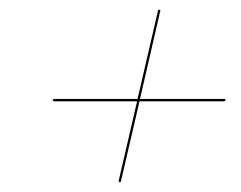

<svg xmlns="http://www.w3.org/2000/svg" viewBox="-20 -547 495 395"><path d="M226 -172Q223.5 -173 224.5 -176.5L262 -338.5H91.5Q88.5 -338.5 88.5 -341Q89.5 -343.5 93 -343.5H263L305 -525Q306 -527.5 308 -527Q310.5 -527 309.5 -523.5L268 -343.5H441.5Q444.5 -343.5 443.5 -341Q443.5 -338.5 440 -338.5H267L229 -175Q228.5 -172 226 -172Z"/></svg>

Font: Fraunces 144pt Thin
Style: Italic
Weight: 100
Italic angle: -16°
Version: Version 1.000;[b76b70a41]